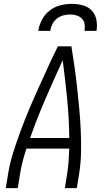

<svg xmlns="http://www.w3.org/2000/svg" viewBox="-20 -975 540 995"><path d="M10 0 22 -74Q31 -130 49 -186.5Q67 -243 87.5 -298.5Q108 -354 131 -408.5Q154 -463 179 -518Q204 -573 228.5 -627Q253 -681 280 -735H350Q359 -681 366.5 -627Q374 -573 380 -518Q386 -463 391 -408.5Q396 -354 398.5 -298.5Q401 -243 400 -186.5Q399 -130 390 -74L378 0H316L328 -74Q333 -106 335.5 -139Q338 -172 339 -205H117Q106 -172 97.5 -139Q89 -106 84 -74L72 0ZM136 -260H339Q338 -362 328 -462.5Q318 -563 305 -663Q259 -563 215.5 -462.5Q172 -362 136 -260ZM178 -815Q183 -844 197.5 -872.5Q212 -901 237.5 -920.5Q263 -940 293 -947.5Q323 -955 352 -955Q381 -955 409 -947.5Q437 -940 455.5 -920.5Q474 -901 479.5 -872.5Q485 -844 480 -815H418Q421 -833 418.5 -850Q416 -867 404.5 -878.5Q393 -890 377 -895Q361 -900 343 -900Q325 -900 307 -895Q289 -890 274.5 -878.5Q260 -867 251.5 -850Q243 -833 240 -815Z"/></svg>

Font: Iosevka Curly Light
Style: Italic
Weight: 300
Italic angle: -9°
Monospace: yes
Designer: Belleve Invis
Foundry: Belleve Invis
Version: Version 22.1.2; ttfautohint (v1.8.4)